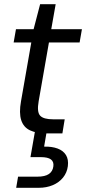

<svg xmlns="http://www.w3.org/2000/svg" viewBox="-20 -635 410 914"><path d="M200 0Q154 0 123 -14.5Q92 -29 81 -63Q70 -97 80 -153L129 -433H45L56 -496H140L171 -615H245L224 -496H370L359 -433H213L164 -153Q155 -102 171 -84.5Q187 -67 233 -67H288L277 0ZM57 259 66 206H158Q194 206 212.5 193.5Q231 181 234 157Q237 135 222.5 124Q208 113 174 113H125L146 -7H202L190 63Q227 62 254 72Q281 82 294 103Q307 124 303 156Q299 187 280 210.5Q261 234 231 246.5Q201 259 165 259Z"/></svg>

Font: DM Sans 36pt
Style: Italic
Weight: 400
Italic angle: -10°
Designer: Colophon Foundry, Jonny Pinhorn
Foundry: Colophon Foundry
Version: Version 4.004;gftools[0.9.30]